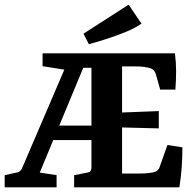

<svg xmlns="http://www.w3.org/2000/svg" viewBox="-27 -801 827 821"><path d="M290 0V-52L347 -63Q364 -66 364 -83V-573H721Q726 -535 726 -496.5Q726 -458 723 -418H658L639 -485Q633 -503 617 -509Q608 -512 591.5 -514.5Q575 -517 557 -517H495V-320L652 -326V-252L495 -256V-59H572Q590 -59 609 -61Q628 -63 638 -67Q646 -71 650 -76Q654 -81 657 -91L689 -181L753 -171Q753 -127 750 -85.5Q747 -44 740 0ZM-7 0V-52L48 -64Q61 -68 67 -81L278 -573H393L391 -511H329L143 -63L215 -52V0ZM162 -202 181 -264H413V-202ZM268 -500 155 -518V-573H296ZM353 -612 330 -657 523 -781 578 -700Q551 -681 512 -665Q473 -649 431.5 -635.5Q390 -622 353 -612Z"/></svg>

Font: Rasa
Style: Regular
Weight: 400
Designer: Anna Giedrys (Yrsa+Rasa design), David Brezina (Yrsa art-direction, Rasa art-direction, design)
Foundry: Rosetta Type Foundry
Version: Version 2.004